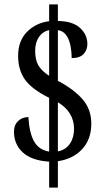

<svg xmlns="http://www.w3.org/2000/svg" viewBox="-20 -780 486 879"><path d="M205 -40Q124 -45 84 -82.5Q44 -120 44 -177Q44 -208 63 -226Q82 -244 110 -244Q114 -173 135.5 -133.5Q157 -94 205 -86V-332Q125 -372 94 -416Q63 -460 63 -524Q63 -593 103.5 -634Q144 -675 205 -683V-760H245V-684Q313 -683 346.5 -652Q380 -621 380 -579Q380 -551 362.5 -532.5Q345 -514 308 -514Q308 -545 302 -573.5Q296 -602 282 -620.5Q268 -639 245 -642V-410Q319 -371 358.5 -325Q398 -279 398 -214Q398 -142 356 -97Q314 -52 245 -42V79H205ZM205 -642Q176 -636 158.5 -611Q141 -586 141 -548Q141 -505 156 -480Q171 -455 205 -433ZM245 -87Q281 -94 300 -122Q319 -150 319 -190Q319 -267 245 -312Z"/></svg>

Font: Noto Serif Lao ExtraCondensed Medium
Style: Regular
Weight: 500
Width: 2
Designer: Monotype Design Team
Foundry: Monotype Imaging Inc.
Version: Version 2.003; ttfautohint (v1.8.4.7-5d5b)